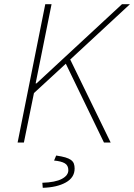

<svg xmlns="http://www.w3.org/2000/svg" viewBox="-20 -680 640 916"><path d="M600 -660 315 -396 508 0H476L294 -376L142 -236L94 0H64L196 -660H226L150 -282H154L562 -660ZM184 216 182 192Q244 190 275 173.5Q306 157 306 132Q306 109 289 99Q272 89 238 86L248 62Q275 66 292 71Q309 76 319 83.5Q329 91 332.5 101Q336 111 336 124Q336 167 294 190.5Q252 214 184 216Z"/></svg>

Font: Source Code Pro ExtraLight
Style: Italic
Weight: 200
Italic angle: -11°
Monospace: yes
Designer: Paul D. Hunt, Teo Tuominen
Foundry: Adobe Systems Incorporated
Version: Version 1.050;PS 1.000;hotconv 16.6.51;makeotf.lib2.5.65220